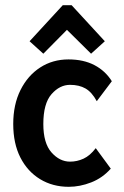

<svg xmlns="http://www.w3.org/2000/svg" viewBox="-20 -708 478 740"><path d="M245 12Q183 12 134.5 -17.5Q86 -47 58.5 -101Q31 -155 31 -230Q31 -305 59 -361Q87 -417 135 -448Q183 -479 244 -479Q302 -479 344 -457Q386 -435 411 -395L353 -318Q334 -353 309.5 -367Q285 -381 250 -381Q210 -381 178.5 -345Q147 -309 147 -230Q147 -156 178.5 -120.5Q210 -85 250 -85Q277 -85 302 -96.5Q327 -108 349 -137L407 -58Q375 -22 331.5 -5Q288 12 245 12ZM147 -501 94 -549 222 -688H256L384 -549L331 -501L238 -593Z"/></svg>

Font: Inconsolata SemiCondensed ExtraBold
Style: Regular
Weight: 800
Width: 4
Monospace: yes
Designer: Raph Levien, Cyreal, Brenton Simpson
Foundry: Raph Levien, Cyreal, Google
Version: Version 3.100; ttfautohint (v1.8.4.7-5d5b)